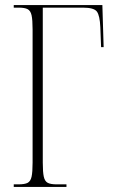

<svg xmlns="http://www.w3.org/2000/svg" viewBox="-20 -734 464 754"><path d="M34 0V-10H52Q77 -10 88.5 -16Q100 -22 104 -40Q108 -58 108 -95V-619Q108 -656 104 -674Q100 -692 88.5 -698Q77 -704 54 -704H34V-714H382L387 -549H377L374 -627Q372 -673 360.5 -688.5Q349 -704 306 -704H148V-95Q148 -58 152 -40Q156 -22 167.5 -16Q179 -10 203 -10H241V0Z"/></svg>

Font: Noto Serif Display ExtraCondensed ExtraLight
Style: Regular
Weight: 200
Width: 2
Designer: Monotype Design Team
Foundry: Monotype Imaging Inc.
Version: Version 2.009